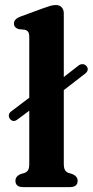

<svg xmlns="http://www.w3.org/2000/svg" viewBox="-20 -764 378 784"><path d="M21 -278Q15 -286 16.2 -294.5Q17.5 -303 25.5 -309L99.5 -365V-612Q99.5 -627.5 94.8 -634Q90 -640.5 81 -642.5L56.5 -645Q37 -651 37 -668Q37 -686.5 64 -696.5L152.5 -729Q172 -736 184.5 -739.8Q197 -743.5 207.5 -743.5Q223.5 -743.5 232 -734Q240.5 -724.5 240.5 -709.5V-449.5L301.5 -497Q309 -502.5 318 -502Q327 -501.5 333 -494.5Q345.5 -478.5 328.5 -464L240.5 -396V-95.5Q240.5 -77.5 245.5 -69.5Q250.5 -61.5 259.5 -58L276 -53Q297 -43.5 297 -26Q297 0 265.5 0H74.5Q43 0 43 -26Q43 -43.5 63.5 -53L80.5 -58Q90 -61.5 94.8 -69.5Q99.5 -77.5 99.5 -95.5V-312L51 -276Q34 -263 21 -278Z"/></svg>

Font: Fraunces 9pt S050 SemiBold
Style: Regular
Weight: 600
Version: Version 1.000; ttfautohint (v1.8.3)